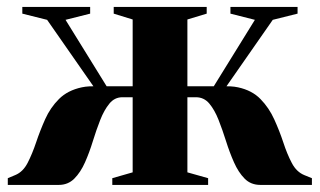

<svg xmlns="http://www.w3.org/2000/svg" viewBox="-20 -522 903 542"><path d="M2 0V-19L23.5 -28Q45 -37 58 -62.2Q71 -87.5 82 -120.2Q93 -153 107.5 -185.5Q122 -218 146.5 -242.5Q171 -267 211 -275.5Q251 -284 313 -268L275 -233.5L113 -466L43 -483.5V-502.5H234.5V-483.5L165 -466L281 -278.5H354.5V-467L301 -483.5V-502.5H563.5V-483.5L509 -467V-278.5H583.5L699.5 -466L630.5 -483.5V-502.5H820V-483.5L750 -466L588 -233.5L549.5 -268Q612 -284 651.8 -275.5Q691.5 -267 715.5 -242.2Q739.5 -217.5 754.2 -185Q769 -152.5 779.8 -119.8Q790.5 -87 803.8 -61.8Q817 -36.5 839.5 -27.5L860.5 -19V0H715Q688 0 670.5 -17.8Q653 -35.5 640.5 -63.8Q628 -92 618 -123.8Q608 -155.5 597 -183.5Q586 -211.5 571 -229.5Q556 -247.5 533 -247.5H509V-35.5L567.5 -19V0H297V-19L354.5 -35.5V-247.5H325.5Q303.5 -247.5 288.8 -229.5Q274 -211.5 263 -183.5Q252 -155.5 242.2 -123.8Q232.5 -92 220 -63.8Q207.5 -35.5 189.8 -17.8Q172 0 146 0Z"/></svg>

Font: Merriweather 144pt ExtraBold
Style: Regular
Weight: 800
Version: Version 2.100